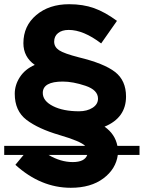

<svg xmlns="http://www.w3.org/2000/svg" viewBox="-20 -735 682 911"><path d="M642 -43V0H539Q530 67 470.5 111.5Q411 156 316 156Q173 156 53 47L92 0H0V-43H384Q362 -65 261.5 -94.5Q161 -124 105.5 -166.5Q50 -209 50 -290Q50 -332 74.5 -369.5Q99 -407 145 -427Q91 -465 91 -530Q91 -612 152 -663.5Q213 -715 308 -715Q374 -715 426 -696.5Q478 -678 535 -636L460 -529Q376 -593 306 -593Q274 -593 255.5 -578Q237 -563 237 -537.5Q237 -512 260.5 -496.5Q284 -481 354 -463Q474 -434 526 -393.5Q578 -353 578 -277Q578 -176 476 -134Q526 -99 537 -43ZM183 -294Q183 -256 231.5 -231.5Q280 -207 355 -207Q393 -207 419 -223.5Q445 -240 445 -267Q445 -308 385.5 -328Q326 -348 278 -348Q183 -348 183 -294ZM210 0Q268 34 325 34Q382 34 394 0Z"/></svg>

Font: Montserrat Subrayada
Style: Bold
Weight: 700
Version: Version 2.001